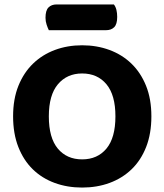

<svg xmlns="http://www.w3.org/2000/svg" viewBox="-20 -828 740 865"><path d="M662 -304Q662 -226 638.5 -166Q615 -106 573 -65.5Q531 -25 474 -4Q417 17 350 17Q283 17 226 -4Q169 -25 127.5 -65.5Q86 -106 62.5 -166Q39 -226 39 -304Q39 -382 63 -441.5Q87 -501 129 -541.5Q171 -582 227.5 -603Q284 -624 350 -624Q416 -624 473 -603Q530 -582 572 -541.5Q614 -501 638 -441.5Q662 -382 662 -304ZM500 -304Q500 -400 459.5 -448.5Q419 -497 350 -497Q282 -497 241 -448.5Q200 -400 200 -304Q200 -207 240.5 -158.5Q281 -110 350 -110Q419 -110 459.5 -158.5Q500 -207 500 -304ZM200 -692Q195 -702 190 -717Q185 -732 185 -748Q185 -781 198.5 -794.5Q212 -808 235 -808H493Q501 -798 504.5 -783.5Q508 -769 508 -752Q508 -719 494.5 -705.5Q481 -692 458 -692Z"/></svg>

Font: Baloo Bhai 2
Style: Bold
Weight: 700
Designer: Supriya Tembe, Noopur Datye and Ek Type
Foundry: Ek Type
Version: Version 1.640;PS 1.000;hotconv 16.6.51;makeotf.lib2.5.65220;